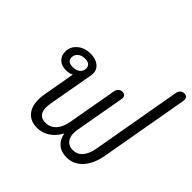

<svg xmlns="http://www.w3.org/2000/svg" viewBox="-201 -1042 1260 1260"><g transform="rotate(45 429.0 -412.0)"><path d="M178 -127Q178 -155 182 -176L222 -404Q203 -392 168 -392Q128 -392 104 -415Q80 -438 80 -475Q80 -522 116.5 -553Q153 -584 208 -584Q255 -584 283.5 -561.5Q312 -539 312 -502Q312 -493 310 -483L254 -169Q250 -145 250 -127Q250 -91 267 -72Q284 -53 318 -53Q361 -53 390 -83.5Q419 -114 429 -169L491 -519Q494 -535 506 -545Q518 -555 533 -555Q548 -555 556.5 -545Q565 -535 562 -519L500 -169Q497 -153 497 -138Q497 -98 517 -75.5Q537 -53 572 -53Q613 -53 639 -83Q665 -113 675 -169L785 -794Q788 -813 799 -823.5Q810 -834 827 -834Q858 -834 858 -803Q858 -797 857 -794L748 -176Q732 -88 687 -39Q642 10 576 10Q526 10 495 -17Q464 -44 456 -90H455Q430 -43 390 -16.5Q350 10 303 10Q244 10 211 -26.5Q178 -63 178 -127ZM256 -495Q256 -514 243 -524.5Q230 -535 205 -535Q174 -535 155 -519Q136 -503 136 -478Q136 -438 188 -438Q219 -438 237.5 -453.5Q256 -469 256 -495Z"/></g></svg>

Font: Kodchasan
Style: Italic
Weight: 400
Italic angle: -10°
Version: Version 1.000; ttfautohint (v1.6)